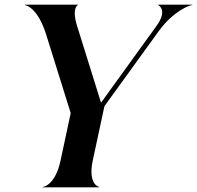

<svg xmlns="http://www.w3.org/2000/svg" viewBox="-20 -800 842 820"><path d="M162 0H404V-1.5C401.5 -1.5 355 -13 376 -114L426 -346.5L657.5 -666.5C720 -752.5 789.5 -778.5 801.5 -778.5V-780H655.5V-778.5C655.5 -778.5 698.5 -758 648.5 -689.5L411.5 -361.5L310 -686.5C284.5 -767.5 312.5 -778.5 313 -778.5V-780H86V-778C94 -778 142.5 -763 177 -653L282 -317L238.5 -114C217 -13 168.5 -1.5 162 -1.5Z"/></svg>

Font: Beautique Display
Style: Bold
Weight: 700
Italic angle: -12°
Designer: Nhat-Quang Ngo
Version: Version 1.100;Glyphs 3.2.3 (3260)